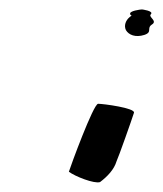

<svg xmlns="http://www.w3.org/2000/svg" viewBox="-20 -572 346 407"><path d="M126 -208C139 -198 180 -182 192 -186C208 -198 222 -213 227 -230C231 -238 260 -320 264 -333C267 -343 199 -352 188 -352C178 -352 129 -218 126 -208ZM254 -535C247 -529 242 -518 247 -508C253 -498 267 -492 286 -498C304 -504 290 -512 302 -520C315 -528 293 -536 300 -542C306 -549 281 -552 281 -552C278 -552 253 -549 256 -542C256 -540 258 -540 259 -539C258 -538 256 -537 254 -535ZM281 -552Z"/></svg>

Font: bitstorm
Style: suextobl
Weight: 400
Version: Version 0.2